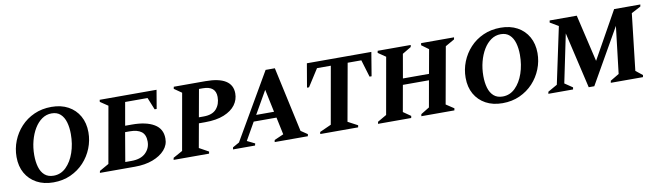

<svg xmlns="http://www.w3.org/2000/svg" viewBox="-35 -1027 5106 1493"><g transform="rotate(-10 2517.5 -280.5)"><path d="M298 10Q222 10 166 -20.5Q110 -51 79 -105.5Q48 -160 48 -234Q48 -300 72 -360.5Q96 -421 140 -468.5Q184 -516 245.5 -543.5Q307 -571 382 -571Q458 -571 514 -540.5Q570 -510 601 -455Q632 -400 632 -327Q632 -262 608 -201.5Q584 -141 540 -93.5Q496 -46 434.5 -18Q373 10 298 10ZM308 -41Q365 -41 407 -82.5Q449 -124 472 -191Q495 -258 495 -337Q495 -389 483 -430.5Q471 -472 444.5 -496.5Q418 -521 375 -521Q333 -521 298.5 -497Q264 -473 239 -431.5Q214 -390 200 -336.5Q186 -283 186 -224Q186 -172 198 -130.5Q210 -89 237 -65Q264 -41 308 -41Z M762 -560H1211L1186 -413H1170L1131 -509H954L922 -327H976Q1087 -327 1150 -289.5Q1213 -252 1213 -176Q1214 -125 1179 -85.5Q1144 -46 1083 -23Q1022 0 942 0H665L668 -15L742 -57L821 -503L760 -544ZM874 -49H923Q996 -49 1034.5 -85.5Q1073 -122 1073 -176Q1073 -230 1041.5 -254Q1010 -278 950 -278H913Z M1247 0 1250 -16 1324 -57 1403 -503 1344 -544 1347 -560H1596Q1809 -560 1809 -426Q1809 -376 1779 -335.5Q1749 -295 1689 -270.5Q1629 -246 1539 -246H1490L1456 -57L1530 -16L1527 0ZM1537 -509 1498 -292H1536Q1605 -292 1637 -329Q1669 -366 1669 -423Q1669 -509 1567 -509Z M1716 0 1719 -16 1771 -45 2073 -565H2146L2258 -51L2310 -16L2307 0H2045L2048 -16L2121 -48L2092 -185H1912L1833 -46L1894 -16L1890 0ZM1940 -233H2081L2043 -413Z M2405 0 2407 -16 2498 -57 2578 -509H2469L2382 -373H2366L2398 -560H2907L2876 -373H2860L2819 -509H2711L2630 -57L2707 -16L2704 0Z M2861 0 2864 -16 2935 -57 3014 -503 2954 -544 2957 -560H3218L3215 -544L3146 -503L3113 -314H3319L3353 -503L3297 -544L3300 -560H3560L3557 -544L3485 -503L3405 -57L3467 -16L3464 0H3203L3206 -16L3273 -57L3310 -265H3104L3067 -57L3126 -16L3123 0Z M3844 10Q3768 10 3712 -20.5Q3656 -51 3625 -105.5Q3594 -160 3594 -234Q3594 -300 3618 -360.5Q3642 -421 3686 -468.5Q3730 -516 3791.5 -543.5Q3853 -571 3928 -571Q4004 -571 4060 -540.5Q4116 -510 4147 -455Q4178 -400 4178 -327Q4178 -262 4154 -201.5Q4130 -141 4086 -93.5Q4042 -46 3980.5 -18Q3919 10 3844 10ZM3854 -41Q3911 -41 3953 -82.5Q3995 -124 4018 -191Q4041 -258 4041 -337Q4041 -389 4029 -430.5Q4017 -472 3990.5 -496.5Q3964 -521 3921 -521Q3879 -521 3844.5 -497Q3810 -473 3785 -431.5Q3760 -390 3746 -336.5Q3732 -283 3732 -224Q3732 -172 3744 -130.5Q3756 -89 3783 -65Q3810 -41 3854 -41Z M4206 0 4209 -16 4283 -58 4378 -505 4312 -544 4315 -560H4529L4616 -188L4824 -560H5031L5028 -544L4954 -505L4903 -58L4956 -16L4953 0H4699L4702 -16L4771 -57L4815 -429L4568 4H4524L4421 -439L4342 -58L4404 -16L4401 0Z"/></g></svg>

Font: Spectral SC
Style: Bold Italic
Weight: 700
Italic angle: -10°
Designer: Jean-Baptiste Levee
Foundry: Production Type
Version: Version 2.001